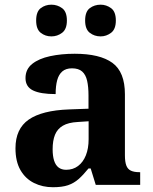

<svg xmlns="http://www.w3.org/2000/svg" viewBox="-20 -774 640 804"><path d="M201.5 10Q158.1 10 122.3 -7.8Q86.5 -25.6 65.6 -61.8Q44.8 -98 44.8 -153.1Q44.8 -234.6 100.3 -273.2Q155.9 -311.7 269 -315.8L350.6 -318.8V-374.2Q350.6 -410.7 344.8 -435.9Q339.1 -461.1 324.1 -474.5Q309 -487.9 281.5 -487.9Q256.1 -487.9 241 -475Q226 -462.2 219.5 -438.3Q213 -414.4 213 -380Q149.5 -380 118.1 -395.4Q86.8 -410.8 86.8 -446.9Q86.8 -484.1 114.8 -506.4Q142.9 -528.7 189.8 -538.8Q236.8 -548.9 292.9 -548.9Q398.2 -548.9 450.7 -510.8Q503.1 -472.6 503.1 -379.1V-123.9Q503.1 -96.4 508.9 -81.1Q514.6 -65.8 528 -59.4Q541.4 -53 563.4 -53H567V0H380.9L359.7 -68.6H350.6Q329 -41.8 309.3 -24.3Q289.6 -6.9 264.8 1.6Q240 10 201.5 10ZM256.9 -63Q285.8 -63 306.9 -78.9Q328 -94.7 339.6 -123.6Q351.1 -152.5 351.1 -191V-266.2L306.2 -263.2Q266.1 -261.2 243.2 -247.6Q220.2 -234.1 210.3 -209.6Q200.4 -185.1 200.4 -149.1Q200.4 -121 206.5 -101.6Q212.6 -82.3 225.2 -72.7Q237.9 -63 256.9 -63ZM401.4 -621.6Q375.3 -621.6 355.9 -636.7Q336.5 -651.8 336.5 -688Q336.5 -725.2 355.9 -739.8Q375.3 -754.4 401.4 -754.4Q425.3 -754.4 445.2 -739.8Q465.1 -725.2 465.1 -688Q465.1 -651.8 445.2 -636.7Q425.3 -621.6 401.4 -621.6ZM195.1 -621.6Q169.7 -621.6 150.5 -636.7Q131.4 -651.8 131.4 -688Q131.4 -725.2 150.5 -739.8Q169.7 -754.4 195.1 -754.4Q220.2 -754.4 240.1 -739.8Q260.1 -725.2 260.1 -688Q260.1 -651.8 240.1 -636.7Q220.2 -621.6 195.1 -621.6Z"/></svg>

Font: Noto Serif Malayalam
Style: Regular
Weight: 400
Designer: Indian type Foundry, Jelle Bosma, Monotype Design Team
Foundry: Monotype Imaging Inc.
Version: Version 2.103